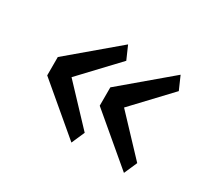

<svg xmlns="http://www.w3.org/2000/svg" viewBox="-94 -633 788 725"><g transform="rotate(30 300.0 -270.0)"><path d="M305 -113 157 -270 305 -427 280 -484 74 -310V-230L280 -56ZM534 -113 386 -270 534 -427 509 -484 303 -310V-230L509 -56Z"/></g></svg>

Font: IBM Mono
Style: Regular
Weight: 400
Monospace: yes
Designer: Mike Abbink, Paul van der Laan, Pieter van Rosmalen
Foundry: Bold Monday
Version: Version 2.3